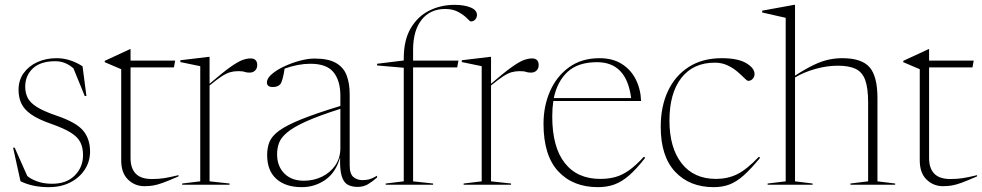

<svg xmlns="http://www.w3.org/2000/svg" viewBox="-20 -762 4050 792"><path d="M213.5 -522Q269 -522 320.5 -488.5L336.5 -366H329.5L283 -480Q249.5 -509.5 208.5 -509.5Q147 -509.5 115.5 -479.8Q84 -450 84 -404.5Q84 -379.5 93.8 -359.2Q103.5 -339 131.2 -321.2Q159 -303.5 213 -285Q294.5 -257.5 323 -223.2Q351.5 -189 351.5 -137Q351.5 -96.5 330.2 -63.2Q309 -30 270.8 -10Q232.5 10 181 10Q148 10 118.8 4Q89.5 -2 64.5 -14.5L34 -153H40.5L92.5 -36Q108.5 -22.5 135 -13.2Q161.5 -4 195 -4Q254.5 -4 288.5 -38.2Q322.5 -72.5 322.5 -122.5Q322.5 -153 311.5 -175Q300.5 -197 271.8 -215Q243 -233 190 -251.5Q137 -270 108 -290.5Q79 -311 67.8 -335.8Q56.5 -360.5 56.5 -391.5Q56.5 -431.5 77.8 -460.8Q99 -490 134.5 -506Q170 -522 213.5 -522Z M518.5 -110Q518.5 -68 539.8 -45.8Q561 -23.5 607 -23.5Q634.5 -23.5 658 -27.2Q681.5 -31 716.5 -39.5V-34.5Q675.5 -16.5 652 -8Q628.5 0.5 612 3.2Q595.5 6 575.5 6Q536.5 6 508.2 -21.2Q480 -48.5 480 -100.5V-476.5L412 -505.5V-511Q435.5 -522 446 -526.8Q456.5 -531.5 463 -534.5Q469.5 -537.5 480.8 -542.8Q492 -548 516.5 -559.5H518.5V-512H702.5L697.5 -484H518.5Z M1013.5 -521Q1041 -521 1041 -493.5Q1041 -479.5 1032.2 -471Q1023.5 -462.5 1009.5 -462.5Q996 -462.5 988.8 -465.5Q981.5 -468.5 962.5 -468.5Q944.5 -468.5 929 -464Q913.5 -459.5 894 -446.8Q874.5 -434 844.5 -409.5V-14L927 -5V0H731.5V-5L806 -14V-489L724 -506V-513.5L840.5 -527.5H844.5V-416.5Q898 -462.5 929.2 -484.8Q960.5 -507 979.2 -514Q998 -521 1013.5 -521Z M1455.5 9Q1430.5 9 1413.8 -0.5Q1397 -10 1389.2 -36.5Q1381.5 -63 1383 -113Q1365.5 -50.5 1322 -20.2Q1278.5 10 1225 10Q1158 10 1120 -24Q1082 -58 1082 -122.5Q1082 -152.5 1091.5 -176.5Q1101 -200.5 1131.2 -222.8Q1161.5 -245 1222 -269.5Q1282.5 -294 1384 -325V-367.5Q1384 -429 1355.8 -464Q1327.5 -499 1260.5 -499Q1210 -499 1154 -479Q1150.5 -455 1145.8 -437.8Q1141 -420.5 1136.5 -415Q1126 -403 1105.5 -403Q1081 -403 1081 -422Q1081 -439 1101.5 -456.5Q1122 -474 1153.2 -488.5Q1184.5 -503 1217.8 -511.8Q1251 -520.5 1277 -520.5Q1334.5 -520.5 1366 -502.2Q1397.5 -484 1410 -450.8Q1422.5 -417.5 1422.5 -372.5V-80Q1422.5 -44 1438.2 -31.5Q1454 -19 1474 -19Q1491 -19 1503 -22.2Q1515 -25.5 1535.5 -37V-30Q1516.5 -13 1497.8 -2Q1479 9 1455.5 9ZM1123 -125.5Q1123 -76.5 1152.8 -46.5Q1182.5 -16.5 1233.5 -16.5Q1273.5 -16.5 1307.8 -33Q1342 -49.5 1363 -79.8Q1384 -110 1384 -150.5V-313Q1294.5 -284.5 1242 -260.8Q1189.5 -237 1164 -215.2Q1138.5 -193.5 1130.8 -171.8Q1123 -150 1123 -125.5Z M1684 -14 1766.5 -5V0H1571V-5L1645.5 -14V-482.5L1535.5 -492V-499L1645.5 -512.5V-521Q1645.5 -597 1674.5 -646Q1703.5 -695 1751.2 -718.5Q1799 -742 1855 -742Q1895 -742 1921.2 -731.2Q1947.5 -720.5 1947.5 -700Q1947.5 -690.5 1940.8 -682Q1934 -673.5 1921 -673.5Q1919 -673.5 1906.5 -686.5Q1894 -699.5 1871.2 -712.2Q1848.5 -725 1816.5 -725Q1754.5 -725 1719.2 -680.5Q1684 -636 1684 -556.5V-512H1871L1866 -484H1684Z M2174.5 -521Q2202 -521 2202 -493.5Q2202 -479.5 2193.2 -471Q2184.5 -462.5 2170.5 -462.5Q2157 -462.5 2149.8 -465.5Q2142.5 -468.5 2123.5 -468.5Q2105.5 -468.5 2090 -464Q2074.5 -459.5 2055 -446.8Q2035.5 -434 2005.5 -409.5V-14L2088 -5V0H1892.5V-5L1967 -14V-489L1885 -506V-513.5L2001.5 -527.5H2005.5V-416.5Q2059 -462.5 2090.2 -484.8Q2121.5 -507 2140.2 -514Q2159 -521 2174.5 -521Z M2453 -522Q2507 -522 2544.5 -498.5Q2582 -475 2602.2 -435.2Q2622.5 -395.5 2624.5 -345.5H2262.5Q2258 -316 2258 -282Q2258 -155.5 2309.5 -89.8Q2361 -24 2456 -24Q2491 -24 2519.2 -32Q2547.5 -40 2575.5 -60Q2603.5 -80 2636 -115.5L2641.5 -111Q2606 -65.5 2575.8 -39Q2545.5 -12.5 2514.8 -1.2Q2484 10 2446.5 10Q2343.5 10 2282.8 -55.2Q2222 -120.5 2222 -251.5Q2222 -324.5 2249 -386Q2276 -447.5 2327.8 -484.8Q2379.5 -522 2453 -522ZM2443 -505.5Q2364.5 -505.5 2321.5 -465.8Q2278.5 -426 2264.5 -357.5H2583.5Q2564.5 -505.5 2443 -505.5Z M2957 -522Q3024 -522 3058.2 -501.5Q3092.5 -481 3092.5 -456.5Q3092.5 -445.5 3085 -437Q3077.5 -428.5 3066.5 -428.5Q3061.5 -428.5 3050.5 -439.8Q3039.5 -451 3022.2 -466Q3005 -481 2981.5 -492.2Q2958 -503.5 2928.5 -503.5Q2839.5 -503.5 2790.5 -440.5Q2741.5 -377.5 2741.5 -264.5Q2741.5 -152.5 2791.8 -88.2Q2842 -24 2933.5 -24Q2981 -24 3020.2 -43Q3059.5 -62 3110.5 -115.5L3115.5 -111Q3077.5 -65 3047.8 -38.5Q3018 -12 2989 -1Q2960 10 2924 10Q2824.5 10 2765 -53.5Q2705.5 -117 2705.5 -239Q2705.5 -322.5 2735.2 -386.2Q2765 -450 2821.5 -486Q2878 -522 2957 -522Z M3332 0H3146.5V-5L3221 -14V-688.5L3124 -710.5V-718L3255.5 -742H3259.5V-450Q3305.5 -479.5 3338.5 -495Q3371.5 -510.5 3399 -516.2Q3426.5 -522 3455 -522Q3534 -522 3566.8 -484.8Q3599.5 -447.5 3599.5 -357.5V-14L3672.5 -5V0H3488V-5L3561 -14V-339.5Q3561 -399 3549 -431.8Q3537 -464.5 3509.8 -477.8Q3482.5 -491 3436 -491Q3390.5 -491 3342.8 -477.5Q3295 -464 3259.5 -442.5V-14L3332 -5Z M3812.5 -110Q3812.5 -68 3833.8 -45.8Q3855 -23.5 3901 -23.5Q3928.5 -23.5 3952 -27.2Q3975.5 -31 4010.5 -39.5V-34.5Q3969.5 -16.5 3946 -8Q3922.5 0.5 3906 3.2Q3889.5 6 3869.5 6Q3830.5 6 3802.2 -21.2Q3774 -48.5 3774 -100.5V-476.5L3706 -505.5V-511Q3729.5 -522 3740 -526.8Q3750.5 -531.5 3757 -534.5Q3763.5 -537.5 3774.8 -542.8Q3786 -548 3810.5 -559.5H3812.5V-512H3996.5L3991.5 -484H3812.5Z"/></svg>

Font: Newsreader 72pt ExtraLight
Style: Regular
Weight: 275
Designer: Hugues Gentile
Foundry: Production Type
Version: Version 1.003; ttfautohint (v1.8.3)